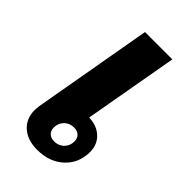

<svg xmlns="http://www.w3.org/2000/svg" viewBox="-187 -635 705 705"><g transform="rotate(45 165.5 -283.0)"><path d="M296 -122Q296 -64 256 -27Q216 10 153 10Q102 10 72.5 -16.5Q43 -43 43 -87Q43 -94 45 -110L127 -576H269L204 -209Q245 -208 270.5 -184Q296 -160 296 -122ZM228 -109Q228 -125 218 -134.5Q208 -144 191 -144Q168 -144 153 -129Q138 -114 138 -91Q138 -75 148 -65.5Q158 -56 175 -56Q198 -56 213 -71Q228 -86 228 -109Z"/></g></svg>

Font: Sarabun ExtraBold
Style: Italic
Weight: 800
Italic angle: -10°
Designer: Suppakit Chalermlarp | Katatrad Co.,Ltd.
Foundry: Cadson Demak Co.,Ltd.
Version: Version 1.000; ttfautohint (v1.6)